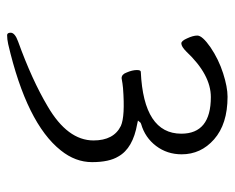

<svg xmlns="http://www.w3.org/2000/svg" viewBox="-80 -440 660 540"><g transform="rotate(90 250.0 -170.0)"><path d="M79 140Q72 140 72 130Q72 118 97 109Q205 70 279 26Q375 -30 375 -103Q375 -160 334 -180Q307 -192 228 -186Q216 -185 200 -182Q189 -182 184 -196Q177 -212 177 -225Q177 -236 182 -236Q356 -244 356 -350Q356 -433 253 -433Q190 -433 125 -364Q111 -350 102 -350Q95 -350 88 -366Q80 -383 80 -395Q80 -409 113 -432Q147 -455 186 -467.5Q225 -480 252 -480Q329 -480 372 -442Q414 -405 414 -351Q414 -310 390.5 -279Q367 -248 329 -237L327 -236H326L325 -235L319 -228L328 -226Q397 -214 420 -173Q436 -147 436 -99Q436 -52 403 -11Q327 85 104 137Q90 140 79 140Z"/></g></svg>

Font: LXGW WenKai Mono TC Light
Style: Regular
Weight: 300
Designer: LXGW / Fontworks Inc.
Foundry: LXGW / Fontworks Inc.
Version: Version 1.330